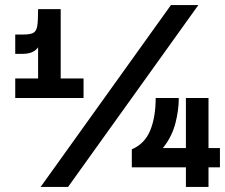

<svg xmlns="http://www.w3.org/2000/svg" viewBox="-20 -736 886 756"><path d="M593 -350H684Q684 -303 671 -252Q658 -201 626 -159Q594 -117 541 -102L561 -153H846V-77H499V-148Q550 -170 571.5 -222.5Q593 -275 593 -350ZM712 -350H801V0H712ZM130 -670H153Q153 -606 138 -565Q123 -524 70 -524H40V-600H70Q99 -600 111 -606.5Q123 -613 126.5 -632.5Q130 -652 130 -700H219V-372H130ZM40 -427H309V-350H40ZM653 -716H761L248 0H140Z"/></svg>

Font: Uncut Sans VF
Style: Regular
Weight: 400
Designer: Kasper Nordkvist
Foundry: Uncut Type
Version: Version 1.100;FEAKit 1.0